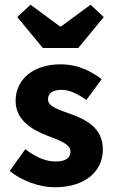

<svg xmlns="http://www.w3.org/2000/svg" viewBox="-20 -780 483 812"><path d="M53 -708 161 -577H311L419 -708L363 -760L238 -668H234L109 -760ZM21 -57C71 -16 146 12 211 12C344 12 415 -58 415 -148C415 -239 344 -274 281 -297C230 -316 183 -328 183 -360C183 -385 202 -400 240 -400C275 -400 309 -383 345 -357L410 -445C368 -477 312 -508 236 -508C121 -508 46 -445 46 -353C46 -271 117 -231 178 -207C229 -187 278 -172 278 -139C278 -113 259 -97 215 -97C173 -97 132 -115 87 -149Z"/></svg>

Font: Cambridge Sans Bold
Style: Regular
Weight: 700
Version: Version 2.020;PS 002.020;hotconv 1.0.88;makeotf.lib2.5.64775